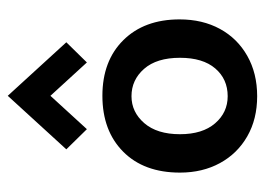

<svg xmlns="http://www.w3.org/2000/svg" viewBox="-114 -560 683 495"><g transform="rotate(-90 227.5 -312.5)"><path d="M30 0ZM425 -191Q425 -282 371.5 -336Q318 -390 228 -390Q138 -390 84 -336.5Q30 -283 30 -190Q30 -132 54.5 -87Q79 -42 123.5 -16.5Q168 9 227 9Q286 9 331 -16.5Q376 -42 400.5 -87Q425 -132 425 -191ZM326 -190Q326 -131 298.5 -99Q271 -67 227 -67Q185 -67 157 -99.5Q129 -132 129 -190Q129 -249 157.5 -282Q186 -315 227 -315Q269 -315 297.5 -282.5Q326 -250 326 -190ZM314 -430 366 -483 228 -634 90 -483 142 -430 228 -524Z"/></g></svg>

Font: Cambay Devanagari
Style: Regular
Weight: 700
Designer: Pooja Saxena
Foundry: Pooja Saxena
Version: Version 1.095;PS 001.095;hotconv 1.0.70;makeotf.lib2.5.58329